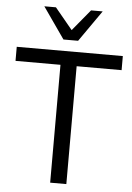

<svg xmlns="http://www.w3.org/2000/svg" viewBox="-62 -997 715 1042"><g transform="rotate(5 295.5 -475.5)"><path d="M584.5 -718.8V-642.1H339.6V0H251.5V-642.1H6.6V-718.8ZM136.6 -950.8H199.8L295.5 -835L391.2 -950.8H454.5L335.4 -780.3H255.6Z"/></g></svg>

Font: Min Sans VF VF
Style: Regular
Weight: 400
Designer: Jinseong-Kim, NotoSansCJK, Nunito
Foundry: Jinseong-Kim
Version: Version 1.420;Glyphs 3.1.2 (3151)